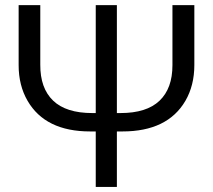

<svg xmlns="http://www.w3.org/2000/svg" viewBox="-20 -734 836 754"><path d="M439 0H356V-217.8H334Q158.2 -217.8 88.4 -337.9Q53.2 -398.4 53.2 -478V-713.9H138.2V-480Q137.7 -387.7 188.5 -338.9Q239.3 -290 342.8 -290H356V-713.9H439V-290H453.1Q555.7 -290 606.4 -338.4Q657.2 -386.7 657.2 -478V-713.9H743.2V-479Q743.2 -398.4 708 -337.9Q637.7 -217.8 460.9 -217.8H439Z"/></svg>

Font: OpenSans-Regular
Style: Regular
Weight: 400
Foundry: Ascender Corporation
Version: Version 1.10